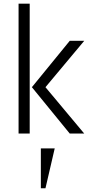

<svg xmlns="http://www.w3.org/2000/svg" viewBox="-20 -720 494 1035"><path d="M356 0 151.9 -250 356 -500H434.1L225.1 -250L434.1 0ZM80.1 0V-700.2H140.1V0ZM225.1 294.9H200.2V80.1H274.9Z"/></svg>

Font: Abel
Style: Regular
Weight: 400
Designer: Matthew Desmond
Foundry: Matthew Desmond
Version: Version 1.003